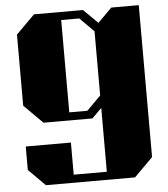

<svg xmlns="http://www.w3.org/2000/svg" viewBox="-57 -651 835 953"><g transform="rotate(-5 360.0 -175.0)"><path d="M670 -600V157L577 250H133L50 167V50H275V210H440V-108L392 -60H148L55 -153V-507L148 -600H392L463 -530L533 -600ZM440 -170V-490L370 -560H280V-100H370Z"/></g></svg>

Font: Kumar One
Style: Regular
Weight: 400
Designer: Parimal Parmar
Foundry: Indian Type Foundry
Version: Version 1.001;PS 1.001;hotconv 1.0.88;makeotf.lib2.5.647800